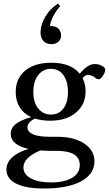

<svg xmlns="http://www.w3.org/2000/svg" viewBox="-20 -806 612 1080"><path d="M270 -557.6Q239.3 -557.6 223.6 -575.9Q208 -594.2 208 -624.5Q208 -665.5 234.6 -711.4Q261.2 -757.3 306.2 -785.6L317.9 -771Q269.5 -714.4 260.7 -659.2H267.6Q296.4 -659.2 310.1 -643.1Q323.7 -627 323.7 -606.4Q323.7 -585.4 308.8 -571.5Q293.9 -557.6 270 -557.6ZM261.2 -127Q214.4 -127 176.8 -139.2Q134.3 -118.2 134.3 -89.4Q134.3 -64.5 165.8 -50.5Q197.3 -36.6 260.7 -36.6H302.2Q397 -36.6 454.1 1.5Q511.2 39.6 511.2 101.6Q511.2 173.3 436 213.9Q360.8 254.4 228 254.4Q126.5 254.4 71.5 227.1Q16.6 199.7 16.1 147.9Q16.1 108.9 48.8 78.9Q81.5 48.8 140.6 31.7Q40.5 9.3 40.5 -53.7Q40 -85.4 68.8 -108.4Q97.7 -131.3 155.8 -147Q112.8 -166.5 90.6 -202.9Q68.4 -239.3 68.4 -288.1Q68.4 -364.3 121.6 -408.7Q174.8 -453.1 269.5 -453.1Q378.4 -453.1 428.2 -391.6Q450.2 -417.5 470.5 -431.6Q490.7 -445.8 514.6 -445.8Q539.6 -445.8 559.1 -432.1Q571.8 -424.8 571.8 -413.1Q571.8 -400.4 559.3 -380.4Q546.9 -360.4 535.2 -360.4Q523.9 -360.4 515.1 -369.1Q508.8 -375 495.8 -380.1Q482.9 -385.3 474.6 -385.3Q460.9 -385.3 444.8 -366.2Q461.4 -333.5 461.4 -291.5Q461.4 -218.8 407.7 -172.9Q354 -127 261.2 -127ZM267.1 -161.6Q311 -161.6 336.7 -195.8Q362.3 -230 362.3 -288.1Q362.3 -347.7 336.7 -383.3Q311 -418.9 267.1 -418.9Q222.2 -418.9 194.8 -383.3Q167.5 -347.7 167.5 -288.1Q167.5 -230.5 194.8 -196Q222.2 -161.6 267.1 -161.6ZM111.8 135.7Q111.8 175.3 154.3 197.8Q196.8 220.2 267.6 220.2Q341.8 220.2 385.3 194.3Q428.7 168.5 428.7 122.1Q428.7 42.5 297.9 42.5H256.8Q237.3 42.5 206.1 40.5Q111.8 80.6 111.8 135.7Z"/></svg>

Font: Elstob 10pt Medium
Style: Regular
Weight: 500
Designer: Peter S. Baker
Version: Version 1.015